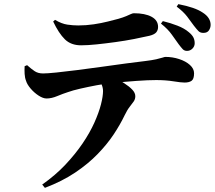

<svg xmlns="http://www.w3.org/2000/svg" viewBox="-20 -828 1040 928"><path d="M884 -582Q871 -582 863 -590.5Q855 -599 843 -615Q829 -634 810.5 -660.5Q792 -687 758 -714L767 -726Q804 -717 837.5 -704Q871 -691 892 -673Q908 -660 914.5 -647.5Q921 -635 921 -619Q921 -604 910 -593Q899 -582 884 -582ZM184 64Q248 19 296 -32Q344 -83 379 -134.5Q414 -186 436 -235Q458 -284 468 -323.5Q478 -363 478 -388Q478 -403 471.5 -419Q465 -435 449 -450L522 -460Q555 -442 580 -426Q605 -410 619.5 -394.5Q634 -379 634 -363Q634 -349 626.5 -338Q619 -327 607 -312Q595 -297 582 -270Q561 -226 529.5 -178.5Q498 -131 452 -83.5Q406 -36 343.5 6Q281 48 197 80ZM205 -352Q188 -352 166.5 -366Q145 -380 128 -400Q111 -420 106 -437Q100 -452 99 -471Q98 -490 99 -508L111 -513Q131 -495 147.5 -484Q164 -473 188 -473Q208 -473 252.5 -477.5Q297 -482 355 -489.5Q413 -497 474.5 -505.5Q536 -514 590.5 -521.5Q645 -529 682 -533Q715 -537 735 -541.5Q755 -546 765.5 -549.5Q776 -553 779 -553Q814 -553 846 -542.5Q878 -532 898 -514Q918 -496 918 -474Q918 -446 906 -437.5Q894 -429 872 -429Q855 -429 818 -435Q781 -441 735 -441Q695 -441 640 -437Q585 -433 526 -427Q490 -424 447.5 -416Q405 -408 368 -399.5Q331 -391 309 -383Q284 -375 256.5 -363.5Q229 -352 205 -352ZM372 -609Q323 -609 293.5 -638Q264 -667 237 -724L246 -732Q278 -713 305.5 -709Q333 -705 358 -705Q396 -705 433 -710.5Q470 -716 501.5 -724Q533 -732 552 -737Q576 -744 590 -750Q604 -756 612.5 -760Q621 -764 627 -764Q681 -764 712.5 -747Q744 -730 744 -698Q744 -682 735 -671.5Q726 -661 702 -655Q672 -648 628.5 -639.5Q585 -631 537.5 -624.5Q490 -618 447 -613.5Q404 -609 372 -609ZM963 -669Q948 -669 939.5 -677.5Q931 -686 917 -704Q903 -724 884.5 -748Q866 -772 834 -796L842 -808Q883 -800 912 -790Q941 -780 960 -767Q979 -755 988.5 -740Q998 -725 998 -708Q998 -694 990 -681.5Q982 -669 963 -669Z"/></svg>

Font: Noto Serif HK ExtraLight ExtraBold
Style: Regular
Weight: 800
Version: Version 2.003-H1;hotconv 1.1.1;makeotfexe 2.6.0